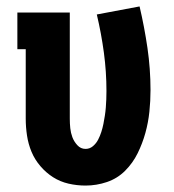

<svg xmlns="http://www.w3.org/2000/svg" viewBox="-20 -569 540 597"><path d="M246 8Q219 8 193 2Q167 -4 145 -18Q123 -32 105.5 -52.5Q88 -73 78 -97Q68 -121 64 -147.5Q60 -174 60 -200V-416H34V-530H197V-200Q197 -185 198.5 -170.5Q200 -156 205 -142.5Q210 -129 220.5 -117.5Q231 -106 246 -106Q259 -106 269 -114.5Q279 -123 285 -134.5Q291 -146 295 -158.5Q299 -171 301.5 -183.5Q304 -196 306 -209Q308 -222 309 -234.5Q310 -247 310.5 -260Q311 -273 311 -286Q311 -346 303 -405.5Q295 -465 281 -524L414 -549Q429 -485 438.5 -420Q448 -355 448 -289Q448 -255 444.5 -221.5Q441 -188 432 -155.5Q423 -123 408 -92.5Q393 -62 369 -38Q345 -14 312.5 -3Q280 8 246 8Z"/></svg>

Font: Iosevka Slab Heavy
Style: Regular
Weight: 900
Monospace: yes
Designer: Belleve Invis
Foundry: Belleve Invis
Version: Version 11.1.0; ttfautohint (v1.8.3)